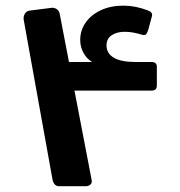

<svg xmlns="http://www.w3.org/2000/svg" viewBox="-20 -639 623 664"><path d="M184.6 5Q174.6 5 169.1 -1.5Q163.6 -8 161.6 -18L61.9 -571Q60.3 -581.6 65.9 -591.4Q71.6 -601.1 83.9 -602.5L156.2 -611.7Q167 -613.7 176.1 -607.5Q185.1 -601.2 186.7 -590.1L296.6 -18.4Q299.4 -6.9 292.9 -0.9Q286.5 5 275.9 5ZM177.6 -325.6V-424.6H298.6Q280.2 -435.5 268.8 -456.1Q257.4 -476.6 257.4 -500.9Q257.4 -533.9 276.1 -560.8Q294.9 -587.7 328.7 -603.6Q362.6 -619.5 406.9 -619.5Q448 -619.5 491 -603.1Q499.1 -600.4 503.2 -595.5Q507.4 -590.6 505.4 -583L492.5 -535.1Q488.5 -523.3 484.1 -519.7Q479.6 -516.1 468.6 -519.5Q457.6 -523.1 442.4 -526.1Q427.1 -529 412 -529Q385.5 -529.4 366.9 -517.6Q348.4 -505.9 348.4 -481.5Q348.4 -454.6 373.4 -439.6Q398.4 -424.6 448.4 -424.6H504.1Q522.4 -424.6 522.4 -408.2V-342.8Q522.4 -325.6 503.7 -325.6Z"/></svg>

Font: Rubik Light
Style: Regular
Weight: 300
Designer: Hubert and Fischer
Foundry: Hubert and Fischer
Version: Version 2.300;gftools[0.9.30]